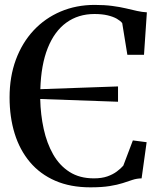

<svg xmlns="http://www.w3.org/2000/svg" viewBox="-20 -772 674 802"><path d="M357.5 10.5Q274 10.5 210.8 -17Q147.5 -44.5 105 -95Q62.5 -145.5 41.2 -214.2Q20 -283 20 -365Q20 -451.5 46.2 -522.5Q72.5 -593.5 120.2 -644.8Q168 -696 233.2 -723.8Q298.5 -751.5 375.5 -751.5Q417 -751.5 449 -747.2Q481 -743 506.2 -737Q531.5 -731 552.8 -726.2Q574 -721.5 593.5 -720.5L581.5 -543H512L490.5 -675.5Q483 -685 467.8 -693.8Q452.5 -702.5 429.2 -708Q406 -713.5 374.5 -713.5Q307 -713.5 257.2 -677.5Q207.5 -641.5 179.5 -571.5Q151.5 -501.5 148.5 -399.5L473 -411V-347L148 -358.5Q149.5 -293 162.5 -233.5Q175.5 -174 202 -127.2Q228.5 -80.5 270.5 -53.8Q312.5 -27 372 -27Q405 -27 428.5 -35.2Q452 -43.5 468.2 -55.8Q484.5 -68 495 -80L535 -185.5L592.5 -178L571.5 -27Q551 -26.5 533 -20.5Q515 -14.5 492.8 -7.2Q470.5 0 438.2 5.2Q406 10.5 357.5 10.5Z"/></svg>

Font: Merriweather 96pt Medium
Style: Regular
Weight: 500
Version: Version 2.100